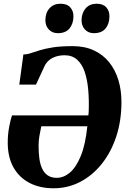

<svg xmlns="http://www.w3.org/2000/svg" viewBox="-20 -999 695 1030"><path d="M83.5 -545 105.5 -707Q125 -707 145 -713.8Q165 -720.5 193 -729.2Q221 -738 263.5 -744.8Q306 -751.5 370 -751.5Q434 -751.5 483 -729Q532 -706.5 565 -665.8Q598 -625 614.8 -570.5Q631.5 -516 631.5 -452Q631.5 -351.5 603.8 -267Q576 -182.5 526 -120Q476 -57.5 410 -23.2Q344 11 267 11Q193.5 11 138.2 -17.8Q83 -46.5 52.2 -101.2Q21.5 -156 21.5 -234Q21.5 -277 29.2 -318.5Q37 -360 44.5 -380H454Q454.5 -383.5 454.8 -387.5Q455 -391.5 455.5 -396Q456 -400.5 456 -405Q458 -466 453 -520Q448 -574 433.8 -615Q419.5 -656 393.2 -679.2Q367 -702.5 327 -702.5Q300 -702.5 278.5 -695.2Q257 -688 242.5 -675.2Q228 -662.5 219.5 -645.5L173 -545ZM448.5 -321.5H201.5Q195.5 -294.5 191.2 -268.8Q187 -243 187 -217Q187 -179.5 191.2 -148.2Q195.5 -117 206.5 -93.8Q217.5 -70.5 236.5 -57.8Q255.5 -45 284.5 -45Q321.5 -45 355 -73.2Q388.5 -101.5 413.5 -162.5Q438.5 -223.5 448.5 -321.5ZM290 -821Q260 -821 241.5 -841.2Q223 -861.5 223.5 -892Q224 -931 246 -955Q268 -979 304.5 -979Q340 -979 357.2 -959.2Q374.5 -939.5 374 -910.5Q373.5 -871.5 352.8 -846.2Q332 -821 290 -821ZM483.5 -821Q453.5 -821 435.2 -841.2Q417 -861.5 417.5 -892Q418.5 -931 440.2 -955Q462 -979 498.5 -979Q533 -979 550.5 -959.2Q568 -939.5 567 -910.5Q567 -871.5 546.2 -846.2Q525.5 -821 483.5 -821Z"/></svg>

Font: Merriweather 48pt Black
Style: Italic
Weight: 900
Italic angle: -7.8°
Version: Version 2.101